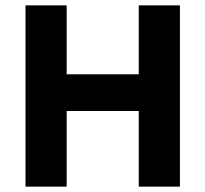

<svg xmlns="http://www.w3.org/2000/svg" viewBox="-20 -695 765 715"><path d="M75 0V-675H228.3V-418.3H496.7V-675H650V0H496.7V-281.7H228.3V0Z"/></svg>

Font: Funnel Sans Light ExtraBold
Style: Regular
Weight: 800
Version: Version 1.000